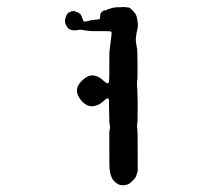

<svg xmlns="http://www.w3.org/2000/svg" viewBox="-20 -517 587 555"><path d="M271 -478 274 -483Q277 -483 277 -484.5Q277 -486 278.5 -486Q280 -486 280 -486.5Q280 -487 284 -487Q288 -487 288 -488Q288 -489 289 -489Q290 -489 299.5 -492.5Q309 -496 321 -496Q333 -496 333 -496.5Q333 -497 340 -496.5Q347 -496 349.5 -495.5Q352 -495 353 -495Q354 -495 356 -493.5Q358 -492 361 -489Q373 -478 375 -469Q380 -447 378 -437Q371 -407 373 -395.5Q375 -384 375.5 -380Q376 -376 376.5 -375Q377 -374 377.5 -328Q378 -282 376 -281V-268Q377 -269 378 -217Q378 -162 376.5 -157.5Q375 -153 376.5 -147.5Q378 -142 378 -82V-22Q375 -13 373.5 -8Q372 -3 363.5 5.5Q355 14 349 16Q324 25 307 3Q304 -1 304 -1.5Q304 -2 301.5 -7.5Q299 -13 298.5 -18.5Q298 -24 297 -27Q296 -30 296 -84V-137Q298 -143 298 -152L296 -164L295 -228Q294 -233 291 -233Q288 -233 276.5 -222.5Q265 -212 249 -210Q233 -208 218 -223Q187 -256 218 -285Q248 -314 280 -283Q288 -276 290.5 -276Q293 -276 294.5 -279Q296 -282 296 -304Q296 -326 296 -338Q296 -367 296.5 -369.5Q297 -372 298 -381Q299 -390 301 -405Q303 -420 302.5 -423Q302 -426 298.5 -426.5Q295 -427 284 -427Q273 -427 257.5 -427Q242 -427 240 -427.5Q238 -428 231.5 -428.5Q225 -429 218 -430.5Q211 -432 203.5 -430Q196 -428 186.5 -430.5Q177 -433 174 -439Q171 -445 170 -446V-447Q169 -447 170 -448H169Q169 -448 169 -449Q169 -450 169 -450.5Q169 -451 168.5 -451Q168 -451 168 -457.5Q168 -464 172 -472.5Q176 -481 182 -482Q183 -482 184 -483Q185 -484 185.5 -484Q186 -484 186.5 -484.5Q187 -485 188 -484.5Q189 -484 192 -485Q195 -486 195.5 -485Q196 -484 197.5 -484.5Q199 -485 199 -483.5Q199 -482 202 -482Q205 -482 207 -480Q209 -478 210 -478Q213 -478 217 -466.5Q221 -455 223 -454.5Q225 -454 234.5 -456.5Q244 -459 255 -460Q266 -461 267.5 -461.5Q269 -462 269.5 -470Q270 -478 271 -478Z"/></svg>

Font: TT2020 Style E
Style: Regular
Weight: 400
Version: Version 00.2